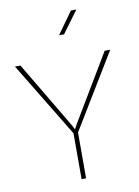

<svg xmlns="http://www.w3.org/2000/svg" viewBox="-95 -940 728 1003"><g transform="rotate(-10 269.0 -438.5)"><path d="M278.8 0H254.9V-243.2L14.2 -639.6H43.5L254.9 -284.2L266.1 -262.2L277.8 -284.2L490.2 -639.6H519.5L278.8 -243.2ZM269.5 -760.7 353 -877.4H381.8L295.9 -760.7Z"/></g></svg>

Font: Yantramanav Thin
Style: Regular
Weight: 250
Version: Version 1.001;PS 1.0;hotconv 1.0.72;makeotf.lib2.5.5900; ttf